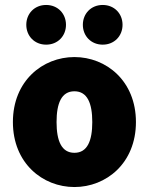

<svg xmlns="http://www.w3.org/2000/svg" viewBox="-20 -742 600 774"><path d="M280 12C408 12 528 -84 528 -250C528 -416 408 -512 280 -512C152 -512 32 -416 32 -250C32 -84 152 12 280 12ZM280 -126C228 -126 208 -174 208 -250C208 -326 228 -374 280 -374C332 -374 352 -326 352 -250C352 -174 332 -126 280 -126ZM166 -562C213 -562 246 -597 246 -642C246 -687 213 -722 166 -722C119 -722 86 -687 86 -642C86 -597 119 -562 166 -562ZM394 -562C441 -562 474 -597 474 -642C474 -687 441 -722 394 -722C347 -722 314 -687 314 -642C314 -597 347 -562 394 -562Z"/></svg>

Font: Giro Sans Black
Style: Regular
Weight: 900
Designer: Paul D. Hunt
Foundry: Adobe Systems Incorporated
Version: Version 1.000;PS 1.0;hotconv 1.0.88;makeotf.lib2.5.647800